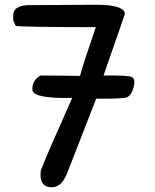

<svg xmlns="http://www.w3.org/2000/svg" viewBox="-20 -759 650 806"><path d="M35.2 -696.8Q38.1 -733.9 93.3 -737.3Q255.4 -738.8 379.6 -739Q503.9 -739.3 503.9 -700.2L491.2 -662.6L414.6 -441.9Q518.1 -443.8 534.2 -435.1Q550.3 -426.3 540 -390.1Q529.8 -354 507.8 -349.1Q485.8 -344.2 383.8 -344.7Q285.6 -92.3 261.2 -30.3Q236.8 31.7 189.9 26.9Q143.1 22 151.4 -43.5Q168 -90.3 283.2 -348.1Q119.6 -344.2 116.2 -381.3Q112.8 -418.5 148.9 -441.9Q248.5 -441.9 315.9 -440.4Q323.7 -474.1 382.3 -645Q56.2 -645.5 45.9 -650.4L36.1 -671.9Z"/></svg>

Font: Comic Relief LRS
Style: Regular
Weight: 400
Designer: Jeff Davis
Foundry: Loudifier
Version: Version 1.0